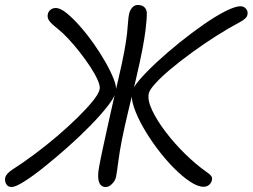

<svg xmlns="http://www.w3.org/2000/svg" viewBox="-48 -736 1012 769"><path d="M767 12Q744 12 712.5 -9Q681 -30 647 -64.5Q613 -99 581.5 -141Q550 -183 525.5 -226Q501 -269 488.5 -306.5Q476 -344 481 -368Q484 -385 511 -416.5Q538 -448 580 -487Q622 -526 670.5 -565Q719 -604 767 -637.5Q815 -671 854.5 -691Q894 -711 915 -711Q924 -711 931 -706.5Q938 -702 941.5 -694.5Q945 -687 943 -677Q942 -669 933 -661Q924 -653 912 -647Q865 -622 815 -590Q765 -558 718.5 -524Q672 -490 634.5 -458.5Q597 -427 574 -401.5Q551 -376 548 -362Q542 -335 561.5 -294Q581 -253 616 -207Q651 -161 694.5 -118.5Q738 -76 781 -46Q790 -40 796.5 -33Q803 -26 801 -16Q799 -4 790 4Q781 12 767 12ZM-1 13Q-17 13 -23.5 0.5Q-30 -12 -27 -25Q-25 -33 -18 -40.5Q-11 -48 -1 -55Q43 -83 90.5 -118.5Q138 -154 182.5 -192Q227 -230 263.5 -266Q300 -302 323.5 -331Q347 -360 351 -378Q354 -391 343.5 -415Q333 -439 314 -468Q295 -497 271.5 -527Q248 -557 225 -581.5Q202 -606 184 -620Q156 -642 148 -654.5Q140 -667 144 -681Q146 -690 154.5 -697Q163 -704 176 -704Q193 -704 217.5 -684.5Q242 -665 270.5 -633Q299 -601 326 -563Q353 -525 374.5 -487Q396 -449 408 -418Q420 -387 416 -369Q412 -348 384 -312Q356 -276 314 -233Q272 -190 223.5 -147Q175 -104 129.5 -67.5Q84 -31 49 -9Q14 13 -1 13ZM375 13Q362 13 354.5 4Q347 -5 345.5 -23Q344 -41 349 -68Q355 -101 365 -147Q375 -193 386 -243Q397 -293 407.5 -339Q418 -385 426 -419Q442 -487 450 -531Q458 -575 461 -603Q464 -631 465 -648.5Q466 -666 469 -680Q472 -694 481 -705Q490 -716 503 -716Q518 -716 526 -710.5Q534 -705 537.5 -696.5Q541 -688 540 -678Q540 -671 539 -656Q538 -641 534.5 -612.5Q531 -584 522 -536.5Q513 -489 496 -417Q479 -346 464.5 -285.5Q450 -225 440 -175Q431 -129 425.5 -86.5Q420 -44 417 -29Q415 -18 408 -8Q401 2 392.5 7.5Q384 13 375 13Z"/></svg>

Font: Shantell Sans Light
Style: Italic
Weight: 300
Italic angle: -11°
Designer: Stephen Nixon, Anya Danilova, Shantell Martin
Foundry: Arrow Type
Version: Version 1.008;[ac192a2d6]